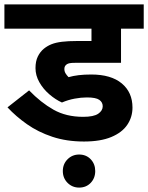

<svg xmlns="http://www.w3.org/2000/svg" viewBox="-20 -642 672 871"><path d="M374 -200Q348 -200 318.5 -194.5Q289 -189 261 -177Q232 -190 204 -214Q176 -238 158.5 -269Q141 -300 141 -333Q141 -364 151.5 -385.5Q162 -407 179 -421Q195 -434 214 -441.5Q233 -449 261 -452.5Q289 -456 331 -456H395V-512H0V-622H632V-512H529V-357H321Q305 -357 297 -355.5Q289 -354 284 -351Q278 -347 275 -342Q272 -337 272 -329Q272 -318 277.5 -309Q283 -300 291 -292Q312 -298 337 -301Q362 -304 394 -304Q484 -304 532.5 -263.5Q581 -223 581 -154Q581 -111 557.5 -76Q534 -41 485 -20.5Q436 0 361 0Q282 0 217.5 -21.5Q153 -43 102.5 -78.5Q52 -114 14 -155L112 -232Q165 -177 222.5 -144.5Q280 -112 357 -112Q405 -112 425.5 -126Q446 -140 446 -160Q446 -178 430.5 -189Q415 -200 374 -200ZM265 134Q265 102 286.5 80.5Q308 59 339 59Q371 59 391.5 80.5Q412 102 412 134Q412 166 391.5 187.5Q371 209 339 209Q308 209 286.5 187.5Q265 166 265 134Z"/></svg>

Font: Noto Sans Devanagari
Style: Bold
Weight: 700
Version: Version 2.003